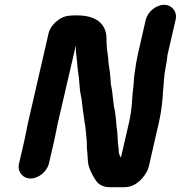

<svg xmlns="http://www.w3.org/2000/svg" viewBox="-20 -710 751 797"><path d="M183 -31 205 -126C210 -147 214 -172 219 -195L294 -518C295 -517 294 -517 295 -517C294 -493 298 -474 300 -453L302 -429C306 -401 309 -376 311 -348C312 -321 320 -304 321 -278C325 -251 327 -228 331 -204C336 -181 337 -149 340 -126L341 -92C345 -65 342 -33 352 -10C360 10 370 29 383 46C396 60 414 67 435 67H497C525 67 550 54 572 28C586 11 595 -5 598 -20L641 -208C651 -253 655 -296 657 -335C661 -366 660 -395 667 -427C670 -443 674 -466 675 -481L709 -628C717 -661 694 -690 661 -690C628 -690 593 -661 585 -628L551 -479C550 -470 547 -459 545 -448L541 -420C537 -397 535 -374 534 -352L530 -318C528 -285 526 -247 517 -208L482 -56C477 -63 476 -67 473 -76C474 -97 469 -107 469 -127L467 -160C467 -167 465 -175 464 -183C462 -207 460 -233 456 -254C451 -274 450 -296 447 -318C445 -346 439 -353 439 -380L436 -412C433 -431 430 -448 429 -468C425 -496 422 -520 422 -550C422 -612 377 -646 302 -646H285C276 -646 265 -645 256 -643C227 -638 189 -605 182 -573L95 -195C90 -172 86 -146 81 -126L59 -31C51 2 74 31 107 31C140 31 175 2 183 -31Z"/></svg>

Font: Electronic
Style: ThkIt
Weight: 900
Version: Version 1.011